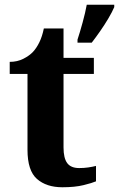

<svg xmlns="http://www.w3.org/2000/svg" viewBox="-20 -780 502 810"><path d="M243 10Q176 10 136 -25Q96 -60 96 -148V-468H21V-519Q53 -519 78.5 -532Q104 -545 119 -561Q134 -577 146 -601.5Q158 -626 165 -660H248V-536H376V-468H248V-158Q248 -113 263.5 -92Q279 -71 314 -71Q334 -71 351.5 -73.5Q369 -76 385 -80V-15Q369 -8 332.5 1Q296 10 243 10ZM307 -613Q317 -643 328.5 -685Q340 -727 346 -760H462V-750Q453 -729 437 -702Q421 -675 402.5 -648.5Q384 -622 367 -600H307Z"/></svg>

Font: Noto Serif Khojki
Style: Regular
Weight: 400
Designer: Juan Bruce
Version: Version 2.002